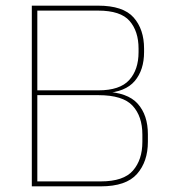

<svg xmlns="http://www.w3.org/2000/svg" viewBox="-20 -659 601 679"><path d="M336.5 0H101.5V-17.5H336.5Q417 -17.5 450.2 -55.8Q483.5 -94 483.5 -157.5V-183Q483.5 -247.5 449 -285Q414.5 -322.5 328 -322.5H104.5V-339.5H328Q404 -339.5 437 -376Q470 -412.5 470 -474.5V-487Q470 -548.5 438.2 -585Q406.5 -621.5 327 -621.5H101.5V-639H327Q415.5 -639 452.5 -597.2Q489.5 -555.5 489.5 -487V-475Q489.5 -411.5 456.5 -372.5Q423.5 -333.5 350.5 -329.5L347.5 -335Q431 -332.5 467 -292.2Q503 -252 503 -184V-157.5Q503 -87.5 464.5 -43.8Q426 0 336.5 0ZM112 0H92.5V-639H112Z"/></svg>

Font: Anek Malayalam Thin
Style: Regular
Weight: 250
Version: Version 1.003